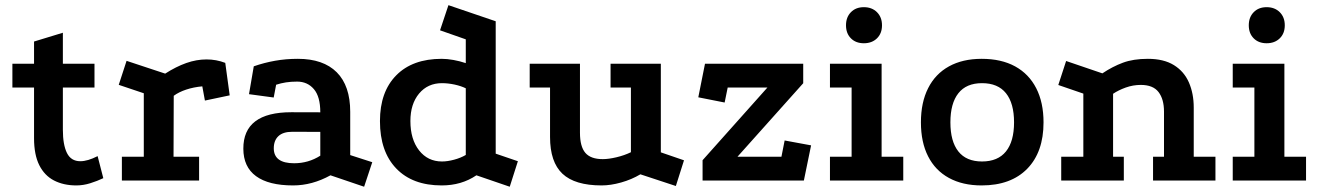

<svg xmlns="http://www.w3.org/2000/svg" viewBox="-20 -692 5051 736"><path d="M272.5 18.8Q223.8 18.8 187.1 -0.1Q150.5 -19 130.5 -59Q110.5 -99 110.5 -162.5V-356.5H27.5V-447.8H110.5V-532.8L221 -566.5V-447.8H342.2V-356.5H221V-194.5Q221 -137.2 236.6 -105.6Q252.2 -74 288 -74Q316 -74 354.2 -93.5L376 -9Q352.8 2 326 10.4Q299.2 18.8 272.5 18.8Z M613.2 -409.8Q654.8 -436.5 694 -450.4Q733.2 -464.2 771.8 -464.2Q809.2 -464.2 843.5 -451L860.5 -326.5L765.5 -306.5L755.5 -361Q722.2 -358 693.9 -348.6Q665.5 -339.2 646 -324.8L645.2 -91.2H743.2V0H447.2V-91.2H531.2V-334.5L435.2 -366.8L465.2 -458.8Z M1246.8 -20Q1176.5 18.8 1103.5 18.8Q1009.8 18.8 961.4 -16.8Q913 -52.2 912.8 -121.8Q912.2 -261.8 1096.8 -261.8L1207.8 -261.5Q1207.8 -321.8 1183.1 -350.5Q1158.5 -379.2 1118.8 -379.2Q1095.5 -379.2 1076.2 -376.2Q1057 -373.2 1038.5 -367.2L1029.2 -318.2L934.5 -331L952.8 -437.8Q993 -451.8 1034.4 -459.1Q1075.8 -466.5 1121.8 -466.5Q1219.2 -466.5 1270.9 -414.9Q1322.5 -363.2 1322.5 -263.2V-97.5L1407 -70.2L1375.8 23.8ZM1099.8 -186.8Q1065 -186.8 1047.2 -170.1Q1029.5 -153.5 1029.5 -123.5Q1029.5 -66.2 1107.5 -66.2Q1162.2 -66.2 1207.8 -95.2V-186.5Z M1934 23.8 1806.2 -20Q1749 18.8 1673.2 18.8Q1561.2 18.8 1498.9 -46.2Q1436.5 -111.2 1436.5 -227.8Q1436.5 -340 1498.9 -403.2Q1561.2 -466.5 1673.2 -466.5Q1694.2 -466.5 1718.4 -462.1Q1742.5 -457.8 1765.5 -450V-541.2L1666.8 -575.8L1699 -672.2L1880.2 -610.5V-103L1965.2 -74ZM1674.2 -73Q1695.5 -73 1720.6 -79.8Q1745.8 -86.5 1765.5 -98V-353.5Q1748 -362.2 1722.8 -367.8Q1697.5 -373.2 1674.2 -373.2Q1619.8 -373.2 1586.5 -333.4Q1553.2 -293.5 1553.2 -228Q1553.2 -158 1586.5 -115.5Q1619.8 -73 1674.2 -73Z M2434.8 -23.8Q2401.2 -3.8 2361.1 7.5Q2321 18.8 2286.2 18.8Q2183.8 18.8 2136.1 -26Q2088.5 -70.8 2088.5 -166.8V-356.5H2010.5V-447.8H2203.2V-183.5Q2203.2 -130 2223.9 -106Q2244.5 -82 2290.5 -82Q2312.8 -82 2343.4 -89.2Q2374 -96.5 2398.5 -108.5V-356.5H2320.5V-447.8H2513.2V-108L2602 -77.5L2570.8 21Z M2673.2 0V-77.8L2921.8 -356.5H2769.5L2757.8 -299L2656.8 -319L2682.5 -447.8H3059V-373L2807 -91.2H2975.5L2987.8 -153.5L3089.2 -134.8L3061.5 0Z M3161.5 -447.8H3359.5V-91.2H3442.5V0H3161.5V-91.2H3244.5V-356.5H3161.5ZM3291.5 -664.5Q3322.5 -664.5 3341.8 -645.2Q3361 -626 3361 -595Q3361 -563.9 3341.8 -545.1Q3322.5 -526.2 3291.5 -526.2Q3260.5 -526.2 3241.8 -545.1Q3223 -563.9 3223 -595Q3223 -626 3241.8 -645.2Q3260.5 -664.5 3291.5 -664.5Z M3743.1 -466.5Q3818.5 -466.5 3871.4 -437.5Q3924.2 -408.5 3952.2 -353.8Q3980.2 -299.2 3980.2 -222.8Q3980.2 -109.2 3917.8 -45.2Q3855.2 18.8 3743 18.8Q3670 18.8 3617.6 -9.9Q3565.2 -38.5 3537.8 -92.6Q3510.2 -146.6 3510.2 -223Q3510.2 -299.3 3537.8 -353.9Q3565.2 -408.5 3617.6 -437.5Q3670 -466.5 3743.1 -466.5ZM3744.4 -373.2Q3684.2 -373.2 3653.8 -334.6Q3623.2 -296 3623.2 -223Q3623.2 -150 3653.7 -111.5Q3684.2 -73 3744.3 -73Q3805.2 -73 3836.2 -111.5Q3867.2 -150 3867.2 -223Q3867.2 -296 3836.3 -334.6Q3805.4 -373.2 3744.4 -373.2Z M4048 0V-91.2H4132.8V-333.2L4036.8 -366.2L4066.8 -458.2L4205.8 -410.8Q4244.5 -436.8 4284.4 -451.6Q4324.2 -466.5 4380.2 -466.5Q4441 -466.5 4480 -442.4Q4519 -418.2 4537.5 -375.9Q4556 -333.5 4556 -279.5V-91.2H4639.2V0H4400V-91.2H4442V-264.2Q4442 -311.8 4421.1 -339.1Q4400.2 -366.5 4353 -366.5Q4323.5 -366.5 4295.2 -356.4Q4267 -346.2 4246.8 -332.5V-91.2H4288V0Z M4705.5 -447.8H4903.5V-91.2H4986.5V0H4705.5V-91.2H4788.5V-356.5H4705.5ZM4835.5 -664.5Q4866.5 -664.5 4885.8 -645.2Q4905 -626 4905 -595Q4905 -563.9 4885.8 -545.1Q4866.5 -526.2 4835.5 -526.2Q4804.5 -526.2 4785.8 -545.1Q4767 -563.9 4767 -595Q4767 -626 4785.8 -645.2Q4804.5 -664.5 4835.5 -664.5Z"/></svg>

Font: Podkova VF Beta
Style: Regular
Weight: 400
Designer: Ilya Yudin
Foundry: Cyreal (www.cyreal.org)
Version: Version 2.100